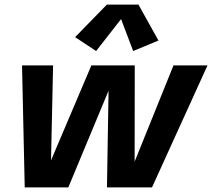

<svg xmlns="http://www.w3.org/2000/svg" viewBox="-20 -810 917 830"><path d="M86.9 0 75.2 -527.3H209.5L199.7 -79.1H184.6L375 -527.3H562.5L562 -83.5H550.8L730 -527.3H877L637.2 0H442.4L450.2 -471.7H471.7L275.4 0ZM395.5 -589.4 304.7 -649.4 441.9 -790H578.6L665 -634.8L555.7 -589.4L503.4 -727.5Z"/></svg>

Font: Schibsted Grotesk
Style: Bold Italic
Weight: 700
Italic angle: -12°
Designer: Bakken & Baeck AS, Henrik Kongsvoll
Foundry: Schibsted ASA
Version: Version 1.100;gftools[0.9.25]